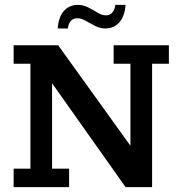

<svg xmlns="http://www.w3.org/2000/svg" viewBox="-20 -769 745 789"><path d="M36 0V-76H105V-507H36V-583H219L516 -170V-507H447V-583H674V-507H605V0H496L194 -427V-76H264V0ZM413 -652Q391 -652 370.5 -662.5Q350 -673 332 -683.5Q314 -694 297 -694Q281 -694 271 -683Q261 -672 259 -652H217Q221 -701 243.5 -725Q266 -749 300 -749Q322 -749 342.5 -738.5Q363 -728 381 -717Q399 -706 416 -706Q432 -706 442 -718Q452 -730 454 -749H496Q492 -700 469.5 -676Q447 -652 413 -652Z"/></svg>

Font: Rokkitt Medium
Style: Regular
Weight: 500
Version: Version 3.103